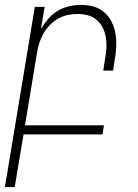

<svg xmlns="http://www.w3.org/2000/svg" viewBox="-43 -548 563 783"><path d="M-23 215 99 -520H139L124 -430Q137 -452 154 -471.5Q171 -491 193 -504Q215 -517 239 -522.5Q263 -528 287 -528Q314 -528 339 -521Q364 -514 382.5 -497.5Q401 -481 412.5 -458.5Q424 -436 428 -410.5Q432 -385 431 -358Q430 -331 425 -305L418 -260H378L386 -311Q390 -332 391 -353.5Q392 -375 388.5 -396Q385 -417 376 -435Q367 -453 351.5 -466.5Q336 -480 316 -485.5Q296 -491 274 -491Q254 -491 234 -487Q214 -483 195 -472.5Q176 -462 160.5 -446Q145 -430 134.5 -411.5Q124 -393 117.5 -373Q111 -353 108 -333L59 -37H381L375 0H53L17 215Z"/></svg>

Font: Iosevka Extralight Oblique
Style: Regular
Weight: 200
Italic angle: -9°
Monospace: yes
Designer: Belleve Invis
Foundry: Belleve Invis
Version: Version 32.5.0; ttfautohint (v1.8.4)